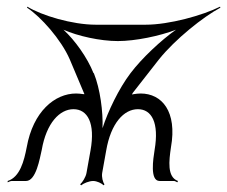

<svg xmlns="http://www.w3.org/2000/svg" viewBox="-20 -542 680 575"><path d="M61 -519C102 -492 163 -424 189 -364L232 -262C232 -261 233 -261 233 -260H230C223 -261 215 -262 208 -262C144 -262 79 -208 60 -101C52 -60 40 -12 3 0V4C6 3 11 0 15 0H58C88 0 99 -67 105 -93C119 -174 159 -215 200 -215C242 -215 266 -174 251 -91L239 -24C237 -12 227 4 220 10L223 13C230 7 247 0 259 0C270 0 285 7 290 13L293 10C288 4 284 -12 286 -24L298 -91C312 -173 351 -215 393 -215C434 -215 457 -175 443 -93C439 -67 428 0 458 0H501C505 0 508 3 511 4L513 0C480 -12 486 -60 492 -101C511 -208 465 -262 401 -262C394 -262 387 -261 380 -260C379 -260 377 -259 375 -259C376 -260 377 -262 377 -263L456 -364C504 -424 589 -492 640 -519L639 -522C587 -496 487 -468 416 -468H267C196 -468 104 -496 62 -522ZM170 -453C213 -434 280 -419 333 -419C385 -419 458 -434 507 -453C463 -422 405 -368 371 -323C336 -277 303 -208 287 -158C289 -207 280 -276 261 -323H260C242 -369 204 -422 170 -453Z"/></svg>

Font: Armata Saber
Style: RgIta
Weight: 400
Designer: Jasper
Foundry: Cannot Into Space Fonts
Version: Version 0.970